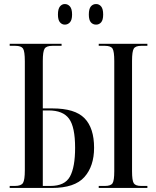

<svg xmlns="http://www.w3.org/2000/svg" viewBox="-20 -931 774 951"><path d="M456 -809Q440 -809 430 -820.5Q420 -832 420 -859Q420 -887 430 -899Q440 -911 456 -911Q471 -911 481 -899Q491 -887 491 -859Q491 -832 481 -820.5Q471 -809 456 -809ZM301 -809Q287 -809 277 -820.5Q267 -832 267 -859Q267 -887 277 -899Q287 -911 301 -911Q316 -911 326.5 -899Q337 -887 337 -859Q337 -832 326.5 -820.5Q316 -809 301 -809ZM28 0V-10H54Q85 -10 94 -25Q103 -40 103 -88V-627Q103 -677 94 -690.5Q85 -704 56 -704H28V-714H285V-704H239Q210 -704 201 -690Q192 -676 192 -629V-394H240Q351 -394 398.5 -345.5Q446 -297 446 -199Q446 -108 398 -54Q350 0 237 0ZM469 0V-10H500Q529 -10 537.5 -23.5Q546 -37 546 -83V-629Q546 -676 537.5 -690Q529 -704 500 -704H469V-714H710V-704H679Q651 -704 642.5 -690Q634 -676 634 -629V-83Q634 -37 642.5 -23.5Q651 -10 679 -10H710V0ZM230 -10Q301 -10 326.5 -56.5Q352 -103 352 -199Q352 -302 322 -343Q292 -384 221 -384H192V-10Z"/></svg>

Font: Noto Serif Display ExtraCondensed
Style: Regular
Weight: 400
Width: 2
Designer: Monotype Design Team
Foundry: Monotype Imaging Inc.
Version: Version 2.009